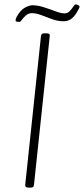

<svg xmlns="http://www.w3.org/2000/svg" viewBox="-20 -854 383 876"><path d="M110 2Q94 2 95 -10L167 -690Q168 -697 171.5 -699.5Q175 -702 184 -702H192Q209 -702 207 -690L135 -10Q134 -3 130.5 -0.5Q127 2 118 2ZM69 -754Q64 -754 57.5 -755Q51 -756 51 -761Q51 -764 52.5 -768.5Q54 -773 56 -777Q73 -808 93.5 -819Q114 -830 128 -830Q152 -830 180 -821Q208 -812 233 -802.5Q258 -793 274 -793Q289 -793 298.5 -803.5Q308 -814 314.5 -824Q321 -834 325 -834Q331 -834 337 -830.5Q343 -827 343 -824Q343 -821 339.5 -813.5Q336 -806 329 -795Q317 -776 303 -766.5Q289 -757 269 -757Q244 -757 218 -766.5Q192 -776 168.5 -785Q145 -794 126 -794Q110 -794 98.5 -784Q87 -774 80 -764Q73 -754 69 -754Z"/></svg>

Font: Asap Thin
Style: Italic
Weight: 250
Italic angle: -6°
Designer: Pablo Cosgaya
Foundry: Omnibus-Type
Version: Version 3.001